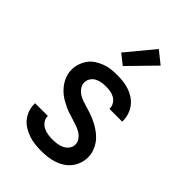

<svg xmlns="http://www.w3.org/2000/svg" viewBox="-229 -858 957 957"><g transform="rotate(45 250.0 -379.0)"><path d="M249 8Q227 8 205 5.5Q183 3 162 -4Q141 -11 122 -22.5Q103 -34 89 -51Q75 -68 67.5 -89Q60 -110 60 -132V-139H150V-136Q150 -120 160 -106Q170 -92 185 -84.5Q200 -77 216.5 -74.5Q233 -72 249 -72Q265 -72 281.5 -74.5Q298 -77 313 -84Q328 -91 338 -105Q348 -119 348 -135Q348 -152 338 -166Q328 -180 313.5 -189Q299 -198 283 -203.5Q267 -209 251 -214Q235 -219 219 -224Q203 -229 188 -236Q173 -243 158 -251.5Q143 -260 130 -270.5Q117 -281 106 -294Q95 -307 87 -321.5Q79 -336 74.5 -352.5Q70 -369 70 -386Q70 -407 77 -428Q84 -449 96.5 -466.5Q109 -484 127.5 -496Q146 -508 166 -515.5Q186 -523 207.5 -525.5Q229 -528 251 -528Q272 -528 293.5 -525.5Q315 -523 335.5 -516Q356 -509 374 -497Q392 -485 405 -468Q418 -451 425 -430Q432 -409 432 -388V-381H342V-384Q342 -400 333.5 -413.5Q325 -427 311.5 -435Q298 -443 282.5 -445.5Q267 -448 251 -448Q235 -448 220 -445.5Q205 -443 191 -435.5Q177 -428 168.5 -414.5Q160 -401 160 -385Q160 -369 170 -354.5Q180 -340 194 -331Q208 -322 224 -316.5Q240 -311 256 -306.5Q272 -302 288 -296.5Q304 -291 319.5 -284Q335 -277 349.5 -268.5Q364 -260 377.5 -249.5Q391 -239 402 -226.5Q413 -214 421 -199Q429 -184 433.5 -168Q438 -152 438 -135Q438 -113 430.5 -91.5Q423 -70 409.5 -52.5Q396 -35 377 -23Q358 -11 336.5 -4Q315 3 293 5.5Q271 8 249 8ZM238 -579 185 -621 305 -766 370 -714Z"/></g></svg>

Font: Iosevka Fixed Medium
Style: Regular
Weight: 500
Monospace: yes
Designer: Belleve Invis
Foundry: Belleve Invis
Version: Version 32.3.0